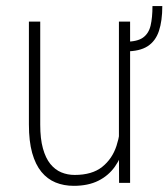

<svg xmlns="http://www.w3.org/2000/svg" viewBox="-20 -599 552 629"><path d="M479.5 -579.1H511.7Q511.7 -530.8 500.7 -497.6Q489.7 -464.4 463.6 -447.5Q437.5 -430.7 391.6 -430.7V-462.4Q429.7 -462.4 448.5 -475.8Q467.3 -489.3 473.4 -515.4Q479.5 -541.5 479.5 -579.1ZM369.6 -122.1V-528.3H406.2V0H370.1ZM375.5 -211.4 398.4 -212.4Q398.4 -164.6 388.2 -124Q377.9 -83.5 356.7 -53.5Q335.4 -23.4 302 -6.8Q268.6 9.8 221.7 9.8Q189 9.8 162.1 -1.2Q135.3 -12.2 115.7 -35.9Q96.2 -59.6 85.4 -97.9Q74.7 -136.2 74.7 -191.4V-528.3H111.8V-190.4Q111.8 -144.5 120.6 -112.8Q129.4 -81.1 144.8 -62Q160.2 -43 180.7 -34.4Q201.2 -25.9 224.6 -25.9Q281.7 -25.9 314.7 -52.2Q347.7 -78.6 361.6 -121.1Q375.5 -163.6 375.5 -211.4Z"/></svg>

Font: Roboto Condensed ExtraLight
Style: Regular
Weight: 250
Designer: Christian Robertson
Foundry: Google
Version: Version 3.008; 2023